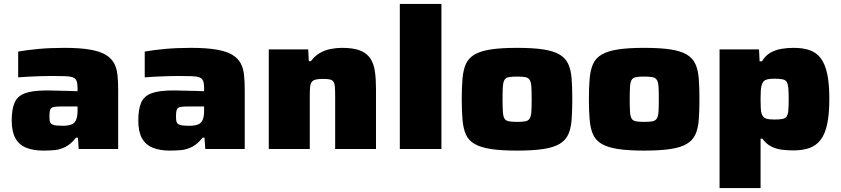

<svg xmlns="http://www.w3.org/2000/svg" viewBox="-20 -763 4308 983"><path d="M201 8Q151 8 114.5 -6.5Q78 -21 59 -55Q40 -89 40 -146Q40 -203 54.5 -237Q69 -271 107.5 -285.5Q146 -300 221 -300Q230 -300 247.5 -299.5Q265 -299 288 -298.5Q311 -298 334 -297.5Q357 -297 377 -296V-313Q377 -336 372 -348.5Q367 -361 354 -366.5Q341 -372 314 -373Q287 -374 243 -374Q218 -374 187 -373Q156 -372 126 -370.5Q96 -369 73 -367V-499Q118 -507 177.5 -512.5Q237 -518 310 -518Q389 -518 441 -509Q493 -500 522 -482Q551 -464 564.5 -438.5Q578 -413 581.5 -378.5Q585 -344 585 -303V0H383L379 -58H369Q344 -26 316 -11.5Q288 3 259.5 5.5Q231 8 201 8ZM302 -119Q320 -119 333.5 -122Q347 -125 355 -130.5Q363 -136 368 -146Q373 -156 375 -168Q377 -180 377 -195V-218H295Q268 -218 254.5 -215Q241 -212 237 -201Q233 -190 233 -165Q233 -146 237 -136.5Q241 -127 255.5 -123Q270 -119 302 -119Z M849 8Q799 8 762.5 -6.5Q726 -21 707 -55Q688 -89 688 -146Q688 -203 702.5 -237Q717 -271 755.5 -285.5Q794 -300 869 -300Q878 -300 895.5 -299.5Q913 -299 936 -298.5Q959 -298 982 -297.5Q1005 -297 1025 -296V-313Q1025 -336 1020 -348.5Q1015 -361 1002 -366.5Q989 -372 962 -373Q935 -374 891 -374Q866 -374 835 -373Q804 -372 774 -370.5Q744 -369 721 -367V-499Q766 -507 825.5 -512.5Q885 -518 958 -518Q1037 -518 1089 -509Q1141 -500 1170 -482Q1199 -464 1212.5 -438.5Q1226 -413 1229.5 -378.5Q1233 -344 1233 -303V0H1031L1027 -58H1017Q992 -26 964 -11.5Q936 3 907.5 5.5Q879 8 849 8ZM950 -119Q968 -119 981.5 -122Q995 -125 1003 -130.5Q1011 -136 1016 -146Q1021 -156 1023 -168Q1025 -180 1025 -195V-218H943Q916 -218 902.5 -215Q889 -212 885 -201Q881 -190 881 -165Q881 -146 885 -136.5Q889 -127 903.5 -123Q918 -119 950 -119Z M1356 0V-510H1558L1561 -450H1572Q1591 -476 1616.5 -491Q1642 -506 1671.5 -512Q1701 -518 1731 -518Q1790 -518 1824.5 -504Q1859 -490 1876.5 -463Q1894 -436 1899.5 -397Q1905 -358 1905 -310V0H1696V-268Q1696 -300 1694.5 -318.5Q1693 -337 1686.5 -345.5Q1680 -354 1667.5 -356.5Q1655 -359 1633 -359Q1610 -359 1596 -355.5Q1582 -352 1575.5 -342.5Q1569 -333 1567.5 -316Q1566 -299 1566 -272V0Z M2027 0V-743H2240V0Z M2627 8Q2546 8 2493.5 0Q2441 -8 2410 -26Q2379 -44 2365.5 -74Q2352 -104 2348 -149Q2344 -194 2344 -255Q2344 -316 2348 -361Q2352 -406 2365.5 -436Q2379 -466 2410 -484Q2441 -502 2493.5 -510Q2546 -518 2627 -518Q2709 -518 2761.5 -510Q2814 -502 2844.5 -484Q2875 -466 2889 -436Q2903 -406 2906.5 -361.5Q2910 -317 2910 -255Q2910 -194 2906.5 -149Q2903 -104 2889 -74Q2875 -44 2844.5 -26Q2814 -8 2761.5 0Q2709 8 2627 8ZM2627 -139Q2655 -139 2670 -142Q2685 -145 2692 -156.5Q2699 -168 2700.5 -191.5Q2702 -215 2702 -255Q2702 -296 2700.5 -319Q2699 -342 2692 -353.5Q2685 -365 2670 -368Q2655 -371 2627 -371Q2600 -371 2584.5 -368Q2569 -365 2562.5 -353.5Q2556 -342 2554.5 -319Q2553 -296 2553 -255Q2553 -215 2554.5 -191.5Q2556 -168 2562.5 -156.5Q2569 -145 2585 -142Q2601 -139 2627 -139Z M3278 8Q3197 8 3144.5 0Q3092 -8 3061 -26Q3030 -44 3016.5 -74Q3003 -104 2999 -149Q2995 -194 2995 -255Q2995 -316 2999 -361Q3003 -406 3016.5 -436Q3030 -466 3061 -484Q3092 -502 3144.5 -510Q3197 -518 3278 -518Q3360 -518 3412.5 -510Q3465 -502 3495.5 -484Q3526 -466 3540 -436Q3554 -406 3557.5 -361.5Q3561 -317 3561 -255Q3561 -194 3557.5 -149Q3554 -104 3540 -74Q3526 -44 3495.5 -26Q3465 -8 3412.5 0Q3360 8 3278 8ZM3278 -139Q3306 -139 3321 -142Q3336 -145 3343 -156.5Q3350 -168 3351.5 -191.5Q3353 -215 3353 -255Q3353 -296 3351.5 -319Q3350 -342 3343 -353.5Q3336 -365 3321 -368Q3306 -371 3278 -371Q3251 -371 3235.5 -368Q3220 -365 3213.5 -353.5Q3207 -342 3205.5 -319Q3204 -296 3204 -255Q3204 -215 3205.5 -191.5Q3207 -168 3213.5 -156.5Q3220 -145 3236 -142Q3252 -139 3278 -139Z M3664 200V-510H3866L3869 -449H3881Q3899 -479 3925 -493.5Q3951 -508 3981 -513Q4011 -518 4043 -518Q4091 -518 4125.5 -506Q4160 -494 4182 -465Q4204 -436 4215 -385.5Q4226 -335 4226 -257Q4226 -179 4215 -127.5Q4204 -76 4181 -46.5Q4158 -17 4123.5 -5Q4089 7 4041 7Q4012 7 3983.5 3.5Q3955 0 3929.5 -12.5Q3904 -25 3883 -53H3874V200ZM3945 -151Q3971 -151 3986 -154Q4001 -157 4007.5 -166.5Q4014 -176 4016 -197.5Q4018 -219 4018 -255Q4018 -291 4016 -312.5Q4014 -334 4007.5 -344Q4001 -354 3986 -357Q3971 -360 3945 -360Q3916 -360 3901.5 -354.5Q3887 -349 3881 -331Q3876 -317 3875 -298.5Q3874 -280 3874 -255Q3874 -228 3875 -209Q3876 -190 3880 -179Q3887 -161 3902 -156Q3917 -151 3945 -151Z"/></svg>

Font: Saira Expanded ExtraBold
Style: Regular
Weight: 800
Width: 7
Designer: Hector Gatti with collaboration of the Omnibus-Type team
Foundry: Omnibus-Type
Version: Version 1.101